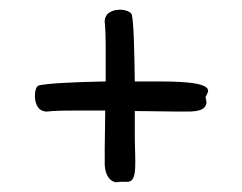

<svg xmlns="http://www.w3.org/2000/svg" viewBox="-20 -505 500 396"><path d="M243 -130C265 -130 258 -172 258 -228V-276C288 -276 317 -275 338 -275H373C395 -276 404 -281 406 -293C406 -294 404 -304 404 -305L408 -313C418 -333 367 -337 310 -337H258C257 -400 256 -457 252 -474C251 -481 237 -485 228 -485C218 -485 198 -482 196 -463V-459C197 -451 198 -435 198 -403V-337C135 -336 78 -333 61 -329C54 -328 52 -316 52 -307C52 -297 55 -277 74 -275H78C86 -276 102 -277 134 -277H197C197 -247 196 -219 196 -199V-165C197 -143 207 -131 219 -129L227 -130Z"/></svg>

Font: Oregano
Style: Regular
Weight: 400
Designer: Astigmatic (AOETI)
Foundry: Astigmatic (AOETI)
Version: Version 1.000